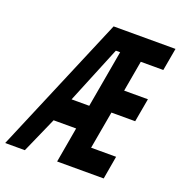

<svg xmlns="http://www.w3.org/2000/svg" viewBox="-143 -837 893 949"><g transform="rotate(20 304.0 -362.5)"><path d="M294 -725H619.5L598.5 -606.5H480L451.5 -444.5H576.5L554.5 -321H429.5L394.5 -123.5H526L505 -2H260L292.5 -187.5H174L91 0H-12.5ZM315 -315 368 -616H345.5L222 -315Z"/></g></svg>

Font: JuliaMono ExtraBold
Style: Italic
Weight: 800
Italic angle: -9°
Monospace: yes
Designer: cormullion
Foundry: corm
Version: Version 0.057; ttfautohint (v1.8.4)